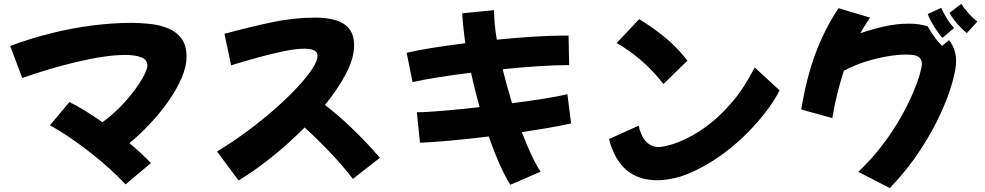

<svg xmlns="http://www.w3.org/2000/svg" viewBox="-20 -879 5040 982"><path d="M622 64Q587 26 540.5 -16Q494 -58 441 -99.5Q388 -141 335 -177Q282 -213 235 -238L335 -357Q371 -340 414.5 -313Q458 -286 504 -254Q555 -291 597 -334.5Q639 -378 669.5 -419.5Q700 -461 717 -494.5Q734 -528 734 -544Q734 -573 703 -585.5Q672 -598 620 -598Q570 -598 506 -588.5Q442 -579 371 -562Q300 -545 229 -524Q158 -503 94 -480L32 -644Q137 -683 244 -709.5Q351 -736 454.5 -749Q558 -762 650 -762Q699 -762 749 -756.5Q799 -751 841 -733.5Q883 -716 908.5 -681.5Q934 -647 934 -588Q934 -540 910 -483Q886 -426 844.5 -366Q803 -306 750.5 -249.5Q698 -193 642 -147Q673 -121 701 -95Q729 -69 752 -45Z M1200 44 1090 -104Q1175 -156 1251.5 -213Q1328 -270 1392.5 -327.5Q1457 -385 1504.5 -436.5Q1552 -488 1578 -528.5Q1604 -569 1604 -593Q1604 -613 1586.5 -621.5Q1569 -630 1538 -630Q1495 -630 1431.5 -617Q1368 -604 1297.5 -584.5Q1227 -565 1162 -545L1128 -706Q1252 -740 1367.5 -764.5Q1483 -789 1592 -789Q1649 -789 1694 -776.5Q1739 -764 1765 -733Q1791 -702 1791 -646Q1791 -581 1749.5 -502Q1708 -423 1642 -342Q1708 -292 1781.5 -221.5Q1855 -151 1923 -72L1785 36Q1732 -33 1666 -102Q1600 -171 1538 -227Q1456 -144 1366 -72.5Q1276 -1 1200 44Z M2128 -149 2112 -305Q2162 -305 2248 -312.5Q2334 -320 2433 -331Q2408 -419 2389 -507Q2299 -496 2220.5 -483.5Q2142 -471 2090 -459L2060 -609Q2114 -622 2193 -634.5Q2272 -647 2360 -658Q2354 -699 2350 -737.5Q2346 -776 2344 -811L2507 -827V-822Q2507 -791 2510.5 -754Q2514 -717 2521 -676Q2619 -686 2709 -691.5Q2799 -697 2864 -697H2888L2891 -546H2880Q2822 -546 2735 -540.5Q2648 -535 2551 -525Q2572 -439 2599 -351Q2685 -362 2760 -374Q2835 -386 2882 -397L2901 -248Q2850 -236 2785 -225Q2720 -214 2649 -203Q2673 -140 2697.5 -87.5Q2722 -35 2745 -1L2590 66Q2563 23 2534.5 -41Q2506 -105 2480 -181Q2374 -168 2279.5 -159.5Q2185 -151 2128 -149Z M3373 -449Q3324 -514 3261.5 -568Q3199 -622 3134 -659L3249 -781Q3311 -744 3376 -692Q3441 -640 3496 -569ZM3561 -19Q3488 19 3434 31Q3380 43 3343 43Q3148 43 3095 -168L3246 -236Q3260 -179 3286 -153Q3312 -127 3351 -127Q3367 -127 3405 -137Q3443 -147 3495.5 -172.5Q3548 -198 3608 -244Q3668 -290 3728 -361Q3788 -432 3840 -534L3967 -417V-416Q3943 -368 3901.5 -313Q3860 -258 3806.5 -203.5Q3753 -149 3690.5 -101.5Q3628 -54 3561 -19Z M4925 -710Q4915 -717 4896.5 -735.5Q4878 -754 4861 -776Q4844 -798 4836 -813L4896 -859Q4910 -838 4933 -812Q4956 -786 4979 -769ZM4800 -685Q4791 -694 4775 -717Q4759 -740 4744.5 -765.5Q4730 -791 4725 -807L4794 -839Q4803 -817 4821.5 -786.5Q4840 -756 4860 -736ZM4078 -319Q4104 -479 4151 -605.5Q4198 -732 4269 -837L4430 -789Q4403 -750 4380 -709Q4444 -731 4506 -744.5Q4568 -758 4629 -758Q4679 -758 4724 -745Q4740 -717 4759 -690.5Q4778 -664 4798 -644L4834 -674Q4851 -653 4860.5 -625.5Q4870 -598 4870 -565Q4870 -528 4851 -458.5Q4832 -389 4791.5 -299.5Q4751 -210 4686.5 -111Q4622 -12 4531 83L4370 0Q4441 -68 4495 -139.5Q4549 -211 4587 -278.5Q4625 -346 4649 -402.5Q4673 -459 4684 -498Q4695 -537 4695 -550Q4695 -573 4683.5 -583.5Q4672 -594 4653.5 -597Q4635 -600 4614 -600Q4574 -600 4519.5 -591Q4465 -582 4406.5 -563.5Q4348 -545 4296 -517Q4278 -462 4263 -402Q4248 -342 4237 -275Z"/></svg>

Font: Mochiy Pop One
Style: Regular
Weight: 400
Designer: FONTDASU
Foundry: FONTDASU / Google Inc. / Adobe
Version: Version 2.000